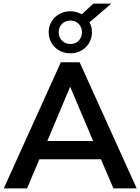

<svg xmlns="http://www.w3.org/2000/svg" viewBox="-20 -1053 784 1073"><path d="M1 0 320 -705H425L744 0H614L529 -198L583 -163H161L215 -198L131 0ZM371 -566 231 -233 205 -265H539L514 -233L373 -566ZM373 -755Q339 -755 311.5 -770.5Q284 -786 268 -813Q252 -840 252 -873Q252 -906 268 -932.5Q284 -959 311.5 -974.5Q339 -990 373 -990Q391 -990 407 -985.5Q423 -981 437 -973L502 -1033H602L480 -928Q487 -916 490.5 -902Q494 -888 494 -873Q494 -840 478 -813Q462 -786 434.5 -770.5Q407 -755 373 -755ZM373 -807Q402 -807 420 -826Q438 -845 438 -873Q438 -901 420 -919.5Q402 -938 373 -938Q345 -938 326.5 -919.5Q308 -901 308 -873Q308 -845 326.5 -826Q345 -807 373 -807Z"/></svg>

Font: Nunito Sans 12pt ExtraLight 12pt
Style: Bold
Weight: 700
Version: Version 3.101;gftools[0.9.27]